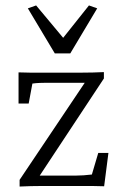

<svg xmlns="http://www.w3.org/2000/svg" viewBox="-20 -681 447 703"><path d="M111.3 -16.6 109.4 -38.1H258.8Q271.5 -38.1 286.1 -39.1Q300.8 -40 316.4 -42L339.8 -121.1H377L361.3 1Q337.9 0 318.4 0Q298.8 0 279.3 0H132.8Q113.3 0 92.3 0.5Q71.3 1 51.8 2V-22.5L304.7 -399.4L301.8 -377.9H149.4Q139.6 -377.9 126 -377.4Q112.3 -377 98.6 -375L85 -301.8H47.9V-416Q71.3 -415 90.3 -415Q109.4 -415 127.9 -415H278.3Q298.8 -415 319.3 -415.5Q339.8 -416 360.4 -417V-393.6ZM335.9 -650.4 237.3 -485.4H180.7L82 -650.4L112.3 -661.1L240.2 -507.8H183.6L305.7 -661.1Z"/></svg>

Font: Crimson Pro ExtraLight
Style: Regular
Weight: 250
Designer: Jacques Le Bailly
Foundry: Baron von Fonthausen
Version: Version 1.003